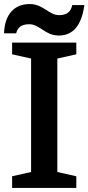

<svg xmlns="http://www.w3.org/2000/svg" viewBox="-24 -931 438 951"><path d="M56 -766C63 -794 81 -811 121 -811C173 -811 199 -755 267 -755C338 -755 380 -805 394 -906H334C327 -874 309 -856 269 -856C217 -856 191 -911 123 -911C50 -911 -1 -863 -4 -766ZM354 -662V-720H36V-662L130 -641V-79L36 -58V0H354V-58L260 -79V-641Z"/></svg>

Font: Domine
Style: Bold
Weight: 700
Designer: Pablo Impallari, Rodrigo Fuenzalida, Brenda Gallo
Foundry: Pablo Impallari, Rodrigo Fuenzalida, Brenda Gallo
Version: Version 2.000